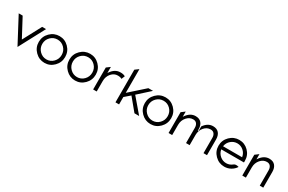

<svg xmlns="http://www.w3.org/2000/svg" viewBox="124 -1788 4423 2950"><g transform="rotate(30 2335.5 -312.5)"><path d="M276 6 34 -451H104L277 -126L450 -451H519Z M919.5 -58.5Q851 11 755 11Q659 11 589.5 -58.5Q520 -128 520 -226Q520 -324 589.5 -393Q659 -462 755 -462Q851 -462 919.5 -393Q988 -324 988 -226Q988 -128 919.5 -58.5ZM755 -401Q683 -401 632.5 -350Q582 -299 582 -226Q582 -153 633 -101.5Q684 -50 755 -50Q826 -50 876 -101.5Q926 -153 926 -226Q926 -299 876 -350Q826 -401 755 -401Z M1462.5 -58.5Q1394 11 1298 11Q1202 11 1132.5 -58.5Q1063 -128 1063 -226Q1063 -324 1132.5 -393Q1202 -462 1298 -462Q1394 -462 1462.5 -393Q1531 -324 1531 -226Q1531 -128 1462.5 -58.5ZM1298 -401Q1226 -401 1175.5 -350Q1125 -299 1125 -226Q1125 -153 1176 -101.5Q1227 -50 1298 -50Q1369 -50 1419 -101.5Q1469 -153 1469 -226Q1469 -299 1419 -350Q1369 -401 1298 -401Z M1672 -10H1609V-399L1672 -446V-338L1681 -351Q1747 -447 1840 -447Q1849 -447 1856.5 -447Q1864 -447 1870.5 -446Q1877 -445 1881.5 -444.5Q1886 -444 1891.5 -442.5Q1897 -441 1899.5 -440.5Q1902 -440 1907 -438Q1912 -436 1913.5 -435.5Q1915 -435 1921 -432Q1927 -429 1929 -428L1904 -368Q1878 -385 1832 -385Q1767 -385 1720 -331Q1672 -276 1672 -196Z M2069 -10H2005V-589L2069 -636V-215L2334 -451H2417L2209 -263L2425 -10H2342L2165 -224L2069 -141Z M2800.5 -58.5Q2732 11 2636 11Q2540 11 2470.5 -58.5Q2401 -128 2401 -226Q2401 -324 2470.5 -393Q2540 -462 2636 -462Q2732 -462 2800.5 -393Q2869 -324 2869 -226Q2869 -128 2800.5 -58.5ZM2636 -401Q2564 -401 2513.5 -350Q2463 -299 2463 -226Q2463 -153 2514 -101.5Q2565 -50 2636 -50Q2707 -50 2757 -101.5Q2807 -153 2807 -226Q2807 -299 2757 -350Q2707 -401 2636 -401Z M3011 -10H2947V-379L3011 -427V-334L3020 -347Q3086 -443 3180 -443Q3248 -443 3283.5 -401.5Q3319 -360 3319 -289V-263L3331 -269V-348Q3396 -443 3490 -443Q3558 -443 3593.5 -401.5Q3629 -360 3629 -289V-10H3567V-281Q3567 -325 3545.5 -353Q3524 -381 3482 -381Q3417 -381 3370 -327Q3321 -271 3321 -192V-10H3257V-281Q3257 -325 3235.5 -353Q3214 -381 3172 -381Q3107 -381 3060 -327Q3011 -271 3011 -192Z M3944 11Q3848 11 3778.5 -58.5Q3709 -128 3709 -226Q3709 -324 3778.5 -393Q3848 -462 3944 -462Q4040 -462 4108.5 -393.5Q4177 -325 4177 -227V-197H3774L3775 -191Q3787 -130 3835 -90Q3883 -50 3944 -50Q4005 -50 4053 -90Q4082 -114 4140 -96Q4108 -46 4056.5 -17.5Q4005 11 3944 11ZM3775 -258 3774 -252H4112L4111 -258Q4100 -320 4053 -360.5Q4006 -401 3944 -401Q3882 -401 3834 -360.5Q3786 -320 3775 -258Z M4319 -10H4255V-379L4319 -427V-334L4328 -347Q4394 -443 4488 -443Q4556 -443 4591.5 -401.5Q4627 -360 4627 -289V-10H4565V-281Q4565 -325 4543.5 -353Q4522 -381 4480 -381Q4415 -381 4368 -327Q4319 -271 4319 -192Z"/></g></svg>

Font: Charger Pro
Style: Lit
Weight: 300
Designer: Jasper
Foundry: Cannot Into Space Fonts
Version: Version 1.09